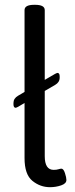

<svg xmlns="http://www.w3.org/2000/svg" viewBox="-20 -772 310 798"><path d="M256 -24Q256 -9 234 -1.5Q212 6 188 6Q147 6 114.5 -20.5Q82 -47 82 -115V-344L55 -328Q47 -324 45 -324Q41 -324 38.5 -327.5Q36 -331 36 -338V-344Q36 -363 55 -374L82 -390V-730Q82 -752 122 -752H126Q166 -752 166 -730V-440L209 -465Q217 -469 219 -469Q223 -469 225.5 -465.5Q228 -462 228 -455V-449Q228 -430 209 -419L166 -394V-123Q166 -66 203 -66Q215 -66 223 -68.5Q231 -71 235 -71Q244 -71 250 -52.5Q256 -34 256 -24Z"/></svg>

Font: Asap Condensed
Style: Regular
Weight: 400
Designer: Pablo Cosgaya
Foundry: Omnibus-Type
Version: Version 1.010; ttfautohint (v1.8)